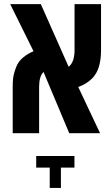

<svg xmlns="http://www.w3.org/2000/svg" viewBox="-20 -650 540 937"><path d="M42 0V-225.1Q42 -247.1 43.5 -262.5Q44.9 -277.8 48.6 -291.5Q52.2 -305.2 58.6 -321.8Q68.8 -349.1 91.6 -368.4Q114.3 -387.7 143.6 -399.9L29.8 -629.9H179.2L314.9 -324.2Q322.3 -329.6 327.6 -337.6Q333 -345.7 336.9 -356.4Q340.3 -366.7 342 -378.7Q343.8 -390.6 343.8 -402.8V-629.9H473.1V-404.3Q473.1 -367.7 465.8 -336.4Q458.5 -305.2 443.4 -284.2Q434.1 -269 412.4 -252.4Q390.6 -235.8 361.8 -225.6L468.3 0H317.9L192.4 -298.8Q187 -293.5 182.9 -286.1Q178.7 -278.8 176.3 -270Q170.9 -251 170.9 -226.6V0ZM222.7 267.1V168H156.7V111.3H343.3V168H277.3V267.1Z"/></svg>

Font: Open Sans Condensed
Style: Regular
Weight: 400
Width: 3
Designer: Monotype Design Team
Foundry: Monotype Imaging Inc.
Version: Version 3.000